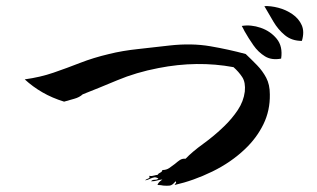

<svg xmlns="http://www.w3.org/2000/svg" viewBox="-20 -671 1040 629"><path d="M864 -362Q865 -309 843 -264Q821 -219 783 -183Q737 -139 675.5 -109Q614 -79 552 -65Q553 -67 555 -70Q559 -73 555 -77Q545 -64 536 -63Q527 -62 515 -63Q511 -64 506 -64.5Q501 -65 496 -65Q498 -72 505 -77.5Q512 -83 512 -83Q502 -82 494 -79.5Q486 -77 475 -77Q478 -82 486.5 -82Q495 -82 499 -86Q491 -91 485.5 -90Q480 -89 473 -86Q469 -84 465 -82.5Q461 -81 456 -80Q457 -83 463 -85Q466 -86 468.5 -87.5Q471 -89 469 -95Q474 -94 478 -94.5Q482 -95 485 -96Q492 -98 496 -98Q499 -103 505 -105.5Q511 -108 512 -114Q525 -114 534.5 -120.5Q544 -127 553 -134Q561 -141 569 -146.5Q577 -152 588 -151Q610 -174 646 -200Q682 -226 714 -257Q740 -282 759 -310.5Q778 -339 782 -371Q785 -401 773.5 -418.5Q762 -436 745 -451Q626 -473 499 -448Q426 -434 364 -408Q302 -382 251 -362Q240 -352 223.5 -347.5Q207 -343 190 -338Q151 -350 119 -368.5Q87 -387 61 -411Q112 -418 155.5 -433Q199 -448 242.5 -465Q286 -482 337 -494Q381 -505 434 -510.5Q487 -516 536 -522Q608 -530 669 -519.5Q730 -509 785 -494Q804 -476 822 -457.5Q840 -439 852 -416.5Q864 -394 864 -362ZM901 -479Q870 -473 848 -486.5Q826 -500 810 -523Q794 -546 781 -569Q779 -574 776.5 -578Q774 -582 772 -586Q802 -591 834 -580Q866 -569 886.5 -544Q907 -519 901 -479ZM969 -537Q936 -537 913.5 -555.5Q891 -574 875.5 -600.5Q860 -627 846 -651Q867 -652 892 -645.5Q917 -639 938 -624.5Q959 -610 968.5 -588.5Q978 -567 969 -537Z"/></svg>

Font: Yuji Syuku
Style: Regular
Weight: 400
Designer: Kataoka Yuji
Foundry: Kinuta Font Factory
Version: Version 3.002